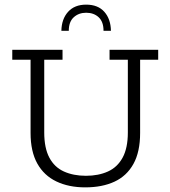

<svg xmlns="http://www.w3.org/2000/svg" viewBox="-20 -798 736 829"><path d="M348 11Q277 11 223.5 -14.5Q170 -40 141 -92Q112 -144 112 -224V-540H33V-583H250V-540H171V-226Q171 -159 193 -117.5Q215 -76 256 -57.5Q297 -39 351 -39Q405 -39 446 -57.5Q487 -76 509.5 -117.5Q532 -159 532 -226V-540H453V-583H663V-540H585V-224Q585 -142 556 -90Q527 -38 474 -13.5Q421 11 348 11ZM245 -665Q246 -716 274 -747Q302 -778 352 -778Q403 -778 430.5 -747Q458 -716 459 -665H427Q427 -704 406 -723.5Q385 -743 352 -743Q320 -743 298.5 -723.5Q277 -704 277 -665Z"/></svg>

Font: Rokkitt Light
Style: Regular
Weight: 300
Version: Version 3.103